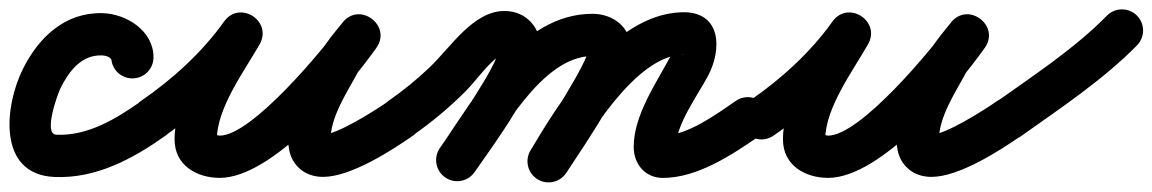

<svg xmlns="http://www.w3.org/2000/svg" viewBox="-49 -329 2455 409"><path d="M233 -162C257.9 -162 278 -182.1 278 -207C278 -263.5 220.2 -299.8 169 -301C89.4 -302.8 33.5 -249.7 -0.2 -182.1C-38.6 -105.5 -56.4 42.6 67 48C155.7 51.8 234 9.4 304 -40.3C324.3 -54.7 329.1 -82.7 314.7 -103C300.3 -123.3 272.3 -128.1 252 -113.7C199.2 -76.3 138.1 -39 71 -42C42.2 -43.2 74.4 -130.2 80.2 -141.9C97.8 -176.9 124 -212 167 -211C173 -210.9 179.6 -209.8 184.7 -206.2C186.3 -205 188.9 -200.3 188.4 -202.8C188.1 -204.2 188 -208.4 188 -207C188 -182.1 208.1 -162 233 -162Z M239.9 -51.5C254 -31 282 -25.8 302.5 -39.9C377.8 -91.7 448.5 -156.2 501.7 -230.9C518.2 -254.1 506.3 -278.6 486.7 -291.1C467.2 -303.5 440 -304 425.9 -279.3C383.8 -205.3 322.9 -118.9 322.9 -31.7C322.9 23.1 370 49.9 419.2 49.9C532.1 49.9 691.5 -140.9 752.7 -226.9C769.6 -250.7 760.7 -275.7 743 -288.9C725.4 -302.2 699 -303.9 680.8 -281C665 -261.2 647.5 -241.4 634.9 -219.3C634.9 -219.3 634.8 -219 634.6 -218.8C634.5 -218.5 634.3 -218.2 634.3 -218.2C603.2 -159.9 565 -98.5 565 -30.3C565 -16.2 567.5 -2.1 573.9 10.5C573.9 10.5 574.1 10.8 574.3 11.1C574.5 11.5 574.6 11.8 574.6 11.8C585.8 32 607.1 47.8 639.4 47.8C697.8 47.8 784.7 -7.9 830.8 -40.1C851.2 -54.4 856.1 -82.5 841.9 -102.8C827.6 -123.2 799.5 -128.1 779.2 -113.9C749.5 -93.1 668.6 -42.2 639.4 -42.2C634.1 -42.2 648.5 -36.8 652.4 -32.1C653.3 -31 654 -29.9 654.8 -28.7C655.3 -27.9 656.4 -25.5 656.1 -26.3C655.4 -28.2 654.3 -30.1 653.4 -31.8C653.4 -31.8 653.5 -31.5 653.7 -31.1C653.9 -30.8 654.1 -30.5 654.1 -30.5C653.7 -31.2 654.8 -29 655 -28.2C655.4 -26.9 655 -30 655 -30.3C655 -80.6 690.4 -132.2 713.7 -175.8C713.7 -175.8 713.5 -175.5 713.4 -175.2C713.2 -175 713.1 -174.7 713.1 -174.7C723.3 -192.6 738.3 -208.8 751.2 -225C769.4 -247.8 759.9 -273.2 741.6 -287C723.3 -300.8 696.2 -302.9 679.3 -279.1C640.6 -224.6 487.5 -40.1 419.2 -40.1C414.7 -40.1 404.8 -44.3 408.7 -40.2C410.9 -38 412.4 -35.1 412.9 -32C412.9 -31.9 412.9 -31.8 412.9 -31.7C412.9 -98.9 470.9 -176.5 504.1 -234.7C518.2 -259.5 507.5 -283.2 489.2 -294.9C470.9 -306.6 444.9 -306.3 428.3 -283.1C381.3 -217 318.1 -159.9 251.5 -114.1C231 -100 225.8 -72 239.9 -51.5Z M829.7 -40.1C870.4 -68.4 908.4 -100.1 943.4 -135.2C965.6 -157.4 994.9 -200.8 1022.8 -214.8C1023.7 -215.2 1024.6 -215.6 1025.6 -215.6C1027.2 -215.6 1022.3 -216.4 1020.8 -217.2C1016.7 -219.5 1013.2 -227.9 1013.2 -224C1013.2 -191.8 913.8 -50.6 888.1 -13.7C873.9 6.7 878.9 34.7 899.3 48.9C919.7 63.1 947.7 58.1 961.9 37.7C1001.6 -19.2 1103.2 -156.2 1103.2 -224C1103.2 -269.5 1072.6 -305.6 1025.6 -305.6C959.3 -305.6 910.9 -228.4 867.6 -186.9C839.8 -160.2 809.9 -135.9 778.3 -113.9C757.9 -99.7 752.9 -71.7 767.1 -51.3C781.3 -30.9 809.3 -25.9 829.7 -40.1ZM961.9 37.7C1018.4 -43.4 1104.4 -209.6 1213.1 -209.6C1218 -209.6 1208.1 -214 1205.9 -219.8C1205.3 -221.5 1204.8 -226.9 1204.8 -225.1C1204.8 -197.6 1108.3 -50.4 1082.3 -10.6C1068.7 10.2 1074.6 38.1 1095.4 51.7C1116.2 65.3 1144.1 59.4 1157.7 38.6C1195.1 -18.7 1294.8 -161.1 1294.8 -225.1C1294.8 -271.3 1256.6 -299.6 1213.1 -299.6C1059 -299.6 965.5 -124.8 888.1 -13.7C873.9 6.7 878.9 34.7 899.3 48.9C919.7 63.1 947.7 58.1 961.9 37.7ZM1158.3 37.6C1203.2 -37.8 1303.8 -209.3 1405.6 -212.9C1408.6 -213 1402.8 -208.8 1393.2 -222.4C1382.4 -237.7 1393.6 -235.5 1379.5 -209.3C1348.4 -151.3 1300.9 -83.2 1300.9 -16.1C1300.9 20.2 1325 50 1363 50C1437 50 1510.9 0.4 1569.5 -39.9C1590 -54 1595.2 -82 1581.1 -102.5C1567 -123 1539 -128.2 1518.5 -114.1C1477.8 -86.1 1415.2 -40 1363 -40C1363.5 -40 1363.9 -40 1364.4 -39.9C1376.3 -39 1388.4 -29.2 1390.7 -17.3C1390.8 -16.7 1390.9 -15.9 1390.9 -16.1C1390.9 -63.4 1435.9 -123.9 1458.9 -166.7C1489.6 -224 1488.1 -305.9 1402.4 -302.9C1257.9 -297.7 1146.4 -118.3 1081 -8.5C1068.3 12.8 1075.2 40.5 1096.6 53.2C1117.9 65.9 1145.6 58.9 1158.3 37.6Z M1535.9 -51.5C1550 -31 1578 -25.8 1598.5 -39.9C1673.8 -91.7 1744.5 -156.2 1797.7 -230.9C1814.2 -254.1 1802.3 -278.6 1782.7 -291.1C1763.2 -303.5 1736 -304 1721.9 -279.3C1679.8 -205.3 1618.9 -118.9 1618.9 -31.7C1618.9 23.1 1666 49.9 1715.2 49.9C1828.1 49.9 1987.5 -140.9 2048.7 -226.9C2065.6 -250.7 2056.7 -275.7 2039 -288.9C2021.4 -302.2 1995 -303.9 1976.8 -281C1961 -261.2 1943.5 -241.4 1930.9 -219.3C1930.9 -219.3 1930.8 -219 1930.6 -218.8C1930.5 -218.5 1930.3 -218.2 1930.3 -218.2C1899.2 -159.9 1861 -98.5 1861 -30.3C1861 -16.2 1863.5 -2.1 1869.9 10.5C1869.9 10.5 1870.1 10.8 1870.3 11.1C1870.5 11.5 1870.6 11.8 1870.6 11.8C1881.8 32 1903.1 47.8 1935.4 47.8C1993.8 47.8 2080.7 -7.9 2126.8 -40.1C2147.2 -54.4 2152.1 -82.5 2137.9 -102.8C2123.6 -123.2 2095.5 -128.1 2075.2 -113.9C2045.5 -93.1 1964.6 -42.2 1935.4 -42.2C1930.1 -42.2 1944.5 -36.8 1948.4 -32.1C1949.3 -31 1950 -29.9 1950.8 -28.7C1951.3 -27.9 1952.4 -25.5 1952.1 -26.3C1951.4 -28.2 1950.3 -30.1 1949.4 -31.8C1949.4 -31.8 1949.5 -31.5 1949.7 -31.1C1949.9 -30.8 1950.1 -30.5 1950.1 -30.5C1949.7 -31.2 1950.8 -29 1951 -28.2C1951.4 -26.9 1951 -30 1951 -30.3C1951 -80.6 1986.4 -132.2 2009.7 -175.8C2009.7 -175.8 2009.5 -175.5 2009.4 -175.2C2009.2 -175 2009.1 -174.7 2009.1 -174.7C2019.3 -192.6 2034.3 -208.8 2047.2 -225C2065.4 -247.8 2055.9 -273.2 2037.6 -287C2019.3 -300.8 1992.2 -302.9 1975.3 -279.1C1936.6 -224.6 1783.5 -40.1 1715.2 -40.1C1710.7 -40.1 1700.8 -44.3 1704.7 -40.2C1706.9 -38 1708.4 -35.1 1708.9 -32C1708.9 -31.9 1708.9 -31.8 1708.9 -31.7C1708.9 -98.9 1766.9 -176.5 1800.1 -234.7C1814.2 -259.5 1803.5 -283.2 1785.2 -294.9C1766.9 -306.6 1740.9 -306.3 1724.3 -283.1C1677.3 -217 1614.1 -159.9 1547.5 -114.1C1527 -100 1521.8 -72 1535.9 -51.5Z M2063.3 -49.6C2077.7 -29.3 2105.8 -24.6 2126.1 -39C2210.4 -98.9 2300.3 -158.5 2373.1 -232.4C2390.5 -250.2 2390.3 -278.7 2372.6 -296.1C2354.8 -313.5 2326.3 -313.3 2308.9 -295.6C2240 -225.5 2153.9 -169.2 2073.9 -112.3C2053.7 -97.9 2048.9 -69.9 2063.3 -49.6Z"/></svg>

Font: FRB American Cursive Guidelines Arrows Black
Style: Bold Italic
Weight: 900
Italic angle: -25°
Version: Version 2.0;Modular Font Editor K font №1